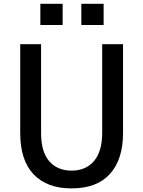

<svg xmlns="http://www.w3.org/2000/svg" viewBox="-20 -997 769 1034"><path d="M88.9 -280.3V-758.8H201.2V-281.2Q201.2 -178.7 245.6 -128.4Q290 -78.1 365.2 -78.1Q442.4 -78.1 486.3 -129.9Q530.3 -181.6 530.3 -281.2V-758.8H642.6V-280.3Q642.6 -138.7 572.3 -60.5Q502 17.6 365.2 17.6Q233.4 17.6 161.1 -58.1Q88.9 -133.8 88.9 -280.3ZM197.3 -862.3V-976.6H317.4V-862.3ZM418 -862.3V-976.6H538.1V-862.3Z"/></svg>

Font: Gothic A1 SemiBold
Style: Regular
Weight: 600
Version: Version 2.50